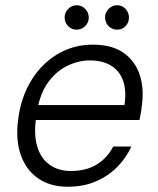

<svg xmlns="http://www.w3.org/2000/svg" viewBox="-20 -699 601 731"><path d="M238 12Q171 12 125 -20Q79 -52 59 -109.5Q39 -167 49 -243Q57 -308 81.5 -360Q106 -412 144 -450Q182 -488 230 -508.5Q278 -529 334 -529Q407 -529 451 -497.5Q495 -466 512 -414Q529 -362 520 -297Q519 -285 516.5 -271Q514 -257 511 -242H100L110 -299H454Q462 -356 448 -393.5Q434 -431 401.5 -450Q369 -469 322 -469Q279 -469 236.5 -448.5Q194 -428 163.5 -386Q133 -344 122 -280L118 -255Q108 -188 121.5 -142Q135 -96 168.5 -72Q202 -48 249 -48Q308 -48 348 -72.5Q388 -97 411 -141H480Q460 -97 425.5 -62.5Q391 -28 344 -8Q297 12 238 12ZM272 -586Q253 -586 239.5 -599.5Q226 -613 226 -633Q226 -651 239.5 -665Q253 -679 272 -679Q291 -679 304.5 -665Q318 -651 318 -632Q318 -613 304 -599.5Q290 -586 272 -586ZM426 -586Q407 -586 393.5 -599.5Q380 -613 380 -633Q380 -651 393.5 -665Q407 -679 426 -679Q445 -679 458 -665Q471 -651 471 -632Q471 -613 458 -599.5Q445 -586 426 -586Z"/></svg>

Font: DM Sans 11pt Light
Style: Italic
Weight: 300
Italic angle: -10°
Version: Version 4.004;gftools[0.9.30]